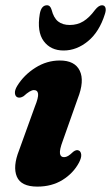

<svg xmlns="http://www.w3.org/2000/svg" viewBox="-20 -698 422 730"><path d="M223.5 -100.5Q231 -100.5 238.8 -105Q246.5 -109.5 258.5 -121Q271 -130.5 280 -125.5Q287.5 -122 288.8 -110.2Q290 -98.5 280.5 -80Q259 -39.5 218 -14Q177 11.5 122 11.5Q60 11.5 44 -26.5Q28 -64.5 52.5 -126.5L112.5 -292.5Q126.5 -327 124.8 -341.2Q123 -355.5 109 -355.5Q95 -355.5 70 -332.5Q56.5 -324 46.5 -328Q38 -331.5 36.8 -343.2Q35.5 -355 45.5 -371.5Q71 -413 114.5 -440.5Q158 -468 207.5 -468Q264.5 -468 283.2 -429.2Q302 -390.5 275.5 -323L218.5 -162Q206 -128.5 208 -114.5Q210 -100.5 223.5 -100.5ZM245.4 -603Q274.2 -603 297 -617Q319.8 -631 341.5 -660.5Q355.5 -678 367.7 -678Q377.6 -678 380.8 -669Q383.9 -660 379 -645Q357.8 -577 314.6 -541.5Q271.5 -506 221.9 -506Q172.7 -506 146.3 -541.5Q119.9 -577 131.2 -645Q137 -678 158.7 -678Q171.3 -678 176.3 -660.5Q184 -630 200.9 -616.5Q217.8 -603 245.4 -603Z"/></svg>

Font: Fraunces 72pt Soft
Style: Bold Italic
Weight: 700
Italic angle: -16°
Version: Version 1.000;[b76b70a41]